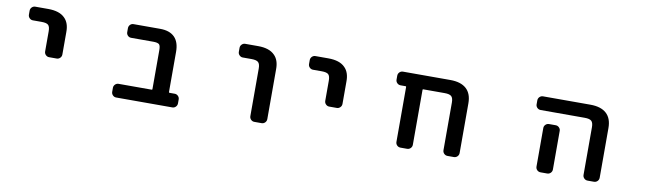

<svg xmlns="http://www.w3.org/2000/svg" viewBox="-35 -959 4570 1350"><g transform="rotate(10 2250.0 -284.0)"><path d="M292 -215.8Q278.3 -215.8 268.1 -226.1Q257.8 -236.3 257.8 -251V-394.5Q257.8 -427.7 245.1 -439.5Q232.4 -451.2 197.3 -451.2H134.8Q121.1 -451.2 110.8 -461.4Q100.6 -471.7 100.6 -486.3V-513.7Q100.6 -528.3 110.8 -538.6Q121.1 -548.8 134.8 -548.8H227.5Q308.6 -548.8 346.7 -509.8Q381.8 -475.6 380.9 -410.2V-251Q380.9 -236.3 370.6 -226.1Q360.4 -215.8 346.7 -215.8Z M805.7 -18.6Q792 -18.6 781.7 -28.8Q771.5 -39.1 771.5 -53.7V-82Q771.5 -95.7 781.7 -106Q792 -116.2 805.7 -116.2H1043Q1046.9 -116.2 1046.9 -121.1V-399.4Q1046.9 -430.7 1037.1 -440.4Q1025.4 -450.2 995.1 -450.2H836.9Q822.3 -450.2 812.5 -460.4Q802.7 -470.7 802.7 -484.4V-512.7Q802.7 -527.3 812.5 -537.6Q822.3 -547.9 836.9 -547.9H1026.4Q1094.7 -547.9 1129.9 -512.7Q1165 -477.5 1165 -408.2V-121.1Q1165 -116.2 1169.9 -116.2H1207Q1220.7 -116.2 1231 -106Q1241.2 -95.7 1241.2 -82V-53.7Q1241.2 -39.1 1231 -28.8Q1220.7 -18.6 1207 -18.6Z M1792 -18.6Q1778.3 -18.6 1768.1 -28.8Q1757.8 -39.1 1757.8 -53.7V-393.6Q1757.8 -425.8 1744.6 -438Q1731.4 -450.2 1696.3 -450.2H1633.8Q1620.1 -450.2 1609.9 -460.4Q1599.6 -470.7 1599.6 -484.4V-512.7Q1599.6 -527.3 1609.9 -537.6Q1620.1 -547.9 1633.8 -547.9H1726.6Q1806.6 -547.9 1844.7 -508.8Q1879.9 -474.6 1878.9 -408.2V-53.7Q1878.9 -39.1 1868.7 -28.8Q1858.4 -18.6 1844.7 -18.6Z M2292 -215.8Q2278.3 -215.8 2268.1 -226.1Q2257.8 -236.3 2257.8 -251V-394.5Q2257.8 -427.7 2245.1 -439.5Q2232.4 -451.2 2197.3 -451.2H2134.8Q2121.1 -451.2 2110.8 -461.4Q2100.6 -471.7 2100.6 -486.3V-513.7Q2100.6 -528.3 2110.8 -538.6Q2121.1 -548.8 2134.8 -548.8H2227.5Q2308.6 -548.8 2346.7 -509.8Q2381.8 -475.6 2380.9 -410.2V-251Q2380.9 -236.3 2370.6 -226.1Q2360.4 -215.8 2346.7 -215.8Z M3171.9 -18.6Q3157.2 -18.6 3147 -28.8Q3136.7 -39.1 3136.7 -53.7V-393.6Q3136.7 -425.8 3123.5 -438Q3110.4 -450.2 3075.2 -450.2H2921.9Q2918 -450.2 2918 -445.3V-53.7Q2918 -39.1 2907.7 -28.8Q2897.5 -18.6 2882.8 -18.6H2835.9Q2821.3 -18.6 2811 -28.8Q2800.8 -39.1 2800.8 -53.7V-445.3Q2800.8 -450.2 2796.9 -450.2H2760.7Q2746.1 -450.2 2735.8 -460.4Q2725.6 -470.7 2725.6 -484.4V-512.7Q2725.6 -527.3 2735.8 -537.6Q2746.1 -547.9 2760.7 -547.9H3098.6Q3173.8 -547.9 3212.9 -512.7Q3252 -477.5 3252 -408.2V-53.7Q3252 -39.1 3241.7 -28.8Q3231.4 -18.6 3216.8 -18.6Z M4171.9 -18.6Q4157.2 -18.6 4147 -28.8Q4136.7 -39.1 4136.7 -53.7V-393.6Q4136.7 -425.8 4123.5 -438Q4110.4 -450.2 4075.2 -450.2H3760.7Q3746.1 -450.2 3735.8 -460.4Q3725.6 -470.7 3725.6 -484.4V-512.7Q3725.6 -527.3 3735.8 -537.6Q3746.1 -547.9 3760.7 -547.9H4098.6Q4173.8 -547.9 4212.9 -512.7Q4252 -477.5 4252 -408.2V-53.7Q4252 -39.1 4241.7 -28.8Q4231.4 -18.6 4216.8 -18.6ZM3835.9 -18.6Q3821.3 -18.6 3811 -28.8Q3800.8 -39.1 3800.8 -53.7V-329.1Q3800.8 -342.8 3811 -353Q3821.3 -363.3 3835.9 -363.3H3882.8Q3897.5 -363.3 3907.7 -353Q3918 -342.8 3918 -329.1V-53.7Q3918 -39.1 3907.7 -28.8Q3897.5 -18.6 3882.8 -18.6Z"/></g></svg>

Font: Rounded-L Mgen+ 1m medium
Style: Regular
Weight: 500
Designer: [Source Han Sans]
Ryoko NISHIZUKA  (kana & ideographs); Paul D. Hunt (Latin, Greek & Cyrillic); Wenlong ZHANG  (bopomofo
Version: Version 1.059.20150602